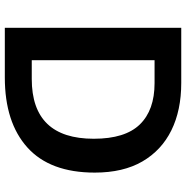

<svg xmlns="http://www.w3.org/2000/svg" viewBox="-8 -746 754 777"><g transform="rotate(90 368.5 -357.0)"><path d="M678 -364Q678 -183 576.5 -91.5Q475 0 293 0H92V-714H315Q426 -714 507 -674Q588 -634 633 -556.5Q678 -479 678 -364ZM541 -360Q541 -487 483 -546.5Q425 -606 316 -606H223V-109H299Q541 -109 541 -360Z"/></g></svg>

Font: Noto Sans Javanese SemiBold
Style: Regular
Weight: 600
Version: Version 2.004